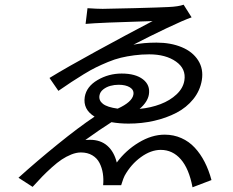

<svg xmlns="http://www.w3.org/2000/svg" viewBox="-20 -758 996 820"><path d="M486.5 -396Q468.4 -396 451.3 -391.3Q434.3 -386.7 420.8 -376.1Q407.3 -365.4 404.8 -350.1Q401.3 -328.8 419.6 -314.5Q437.9 -300.1 482.6 -294Q544.4 -322.1 549.7 -354Q552.9 -373.6 535 -384.8Q517 -396 486.5 -396ZM764.2 -737.9 798.3 -683.9Q764.6 -672.2 690.7 -637.1Q616.8 -601.9 549.7 -567.1Q592.3 -576 648.4 -576Q709.2 -576 755.9 -556.6Q802.6 -537.3 826.2 -500.4Q849.8 -463.4 842 -415.8Q834.5 -370.7 805.6 -334.7Q776.6 -298.7 733.5 -276.3Q690.3 -253.9 638.1 -242Q585.9 -230.1 529.1 -230.1Q490.4 -230.1 456 -236.2Q404.5 -203.5 344.5 -160.2Q349.1 -160.9 364.7 -160.9Q409.4 -160.9 438.4 -135.5Q467.3 -110.1 478.7 -63.9Q517 -115.8 572.6 -149.3Q628.2 -182.9 683.2 -182.9Q721.6 -182.9 754.4 -168.3Q787.3 -153.8 811.8 -127.3Q836.3 -100.9 854 -66.2Q871.8 -31.6 883.2 11L802.2 41.9Q787.3 -37.6 752.1 -77.8Q717 -117.9 666.5 -117.9Q624.6 -117.9 581.9 -87Q539.1 -56.1 512.1 -7.1Q509.2 -1.8 506.6 5.7Q503.9 13.1 501.2 21.7Q498.6 30.2 497.5 33H420.5Q422.9 6.4 419.2 -17.6Q415.5 -41.5 405 -62.1Q394.5 -82.7 374.1 -94.8Q353.7 -106.9 325.6 -106.9Q306.1 -106.9 284.4 -98.2Q262.8 -89.5 243.6 -76.7Q224.4 -63.9 201.2 -43Q177.9 -22 160.3 -3.9Q142.8 14.2 119.3 40.1L58.9 1.1Q136.7 -69.2 226.6 -142Q316.4 -214.8 383.9 -259.9Q333.5 -290.8 342 -344.1Q349.4 -388.5 396.7 -416.2Q443.9 -443.9 499.6 -443.9Q558.6 -443.9 590.6 -419.2Q622.5 -394.5 615.8 -354Q610.4 -322.4 576.3 -293Q624.3 -297.6 665.3 -313.2Q706.3 -328.8 734.2 -355.1Q762.1 -381.4 767.4 -414.1Q775.6 -464.1 731.7 -495Q687.9 -525.9 617.2 -525.9Q584.5 -525.9 553.4 -521.8Q522.4 -517.8 496.4 -511.5Q470.5 -505.3 441.4 -493.3Q412.3 -481.2 390.1 -470.3Q367.9 -459.5 337.5 -440.9Q307.2 -422.2 285.5 -408Q263.8 -393.8 229.4 -370L191.4 -425.1Q264.9 -470.2 392.9 -540.1Q521 -610.1 631.7 -668Q400.2 -661.2 345.5 -655.9L353.7 -723Q396.3 -720.2 418.3 -720.2Q442.1 -720.2 554.7 -723.2Q667.3 -726.2 699.6 -728Q741.5 -729.8 764.2 -737.9Z"/></svg>

Font: Karasuma Gothic
Style: Italic
Weight: 400
Italic angle: -9.39999°
Designer: Rasmus Andersson / Ryoko Nishizuka
Foundry: Genbu
Version: Version 1.00